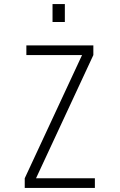

<svg xmlns="http://www.w3.org/2000/svg" viewBox="-20 -923 590 943"><path d="M101.5 0V-47.5L383 -652.5H109.5V-700H438.5V-652.5L157 -47.5H446V0ZM238 -903H298.5V-815H238Z"/></svg>

Font: Trispace SemiCondensed ExtraLight
Style: Regular
Weight: 200
Width: 4
Designer: Tyler Finck
Foundry: Etcetera Type Company
Version: Version 1.210; ttfautohint (v1.8.3)